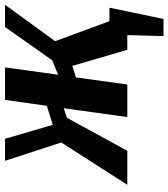

<svg xmlns="http://www.w3.org/2000/svg" viewBox="28 -568 688 785"><g transform="rotate(-90 372.5 -176.0)"><path d="M596 -295 678 -73H733L687 148H617L621 0H561L495 -225L448 -210L419 0H286L322 -260L283 -247L148 0H9L182 -270L107 -500H197L254 -305L332 -329L356 -500H489L459 -283L518 -307L654 -500H745Z"/></g></svg>

Font: Arsenal
Style: Bold Italic
Weight: 700
Italic angle: -9.10001°
Designer: Andrij Shevchenko
Foundry: Stairsfor
Version: Version 2.001;PS 002.001;hotconv 1.0.88;makeotf.lib2.5.64775